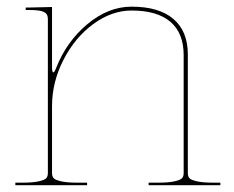

<svg xmlns="http://www.w3.org/2000/svg" viewBox="-20 -542 685 562"><path d="M24.9 0V-7.3H44.9Q77.1 -7.3 94.5 -11.5Q111.8 -15.6 116 -21Q120.1 -26.4 120.1 -35.2V-487.3Q120.1 -501.5 108.2 -507.1Q96.2 -512.7 67.4 -512.7H55.2V-520H67.4L132.3 -521.5V-345.7Q132.3 -330.1 136.2 -330.1Q139.2 -330.1 144 -342.3Q174.3 -419.9 235.6 -471.2Q296.9 -522.5 365.2 -522.5Q445.3 -522.5 487.5 -486.6Q529.8 -450.7 529.8 -382.3V-35.2Q529.8 -26.4 533.9 -21Q538.1 -15.6 555.4 -11.5Q572.8 -7.3 605 -7.3H625V0H415V-7.3H442.4Q474.6 -7.3 491.9 -11.5Q509.3 -15.6 513.4 -21Q517.6 -26.4 517.6 -35.2V-380.9Q517.6 -444.8 479 -478Q440.4 -511.2 365.2 -511.2Q307.1 -511.2 253.2 -471.7Q199.2 -432.1 165.8 -366.9Q132.3 -301.8 132.3 -231V-35.2Q132.3 -26.4 136.5 -21Q140.6 -15.6 158 -11.5Q175.3 -7.3 207.5 -7.3H234.9V0Z"/></svg>

Font: Znikomit
Style: Regular
Weight: 100
Designer: gluk
Foundry: gluk
Version: Version 0.53